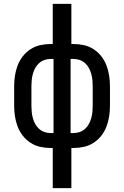

<svg xmlns="http://www.w3.org/2000/svg" viewBox="-20 -755 640 990"><path d="M252 215V8H240Q213 8 186.5 2Q160 -4 137 -19Q114 -34 97 -56Q80 -78 70.5 -103.5Q61 -129 57 -156Q53 -183 53 -210V-310Q53 -337 57 -364Q61 -391 70.5 -416.5Q80 -442 97 -464Q114 -486 137 -501Q160 -516 186.5 -522Q213 -528 240 -528H252V-735H348V-528H360Q387 -528 413.5 -522Q440 -516 463 -501Q486 -486 503 -464Q520 -442 529.5 -416.5Q539 -391 543 -364Q547 -337 547 -310V-210Q547 -183 543 -156Q539 -129 529.5 -103.5Q520 -78 503 -56Q486 -34 463 -19Q440 -4 413.5 2Q387 8 360 8H348V215ZM240 -69H256V-451H240Q224 -451 208.5 -445.5Q193 -440 181 -429Q169 -418 161.5 -404Q154 -390 149.5 -374Q145 -358 143.5 -342Q142 -326 142 -310V-210Q142 -194 143.5 -178Q145 -162 149.5 -146Q154 -130 161.5 -116Q169 -102 181 -91Q193 -80 208.5 -74.5Q224 -69 240 -69ZM344 -69H360Q376 -69 391.5 -74.5Q407 -80 419 -91Q431 -102 438.5 -116Q446 -130 450.5 -146Q455 -162 456.5 -178Q458 -194 458 -210V-310Q458 -326 456.5 -342Q455 -358 450.5 -374Q446 -390 438.5 -404Q431 -418 419 -429Q407 -440 391.5 -445.5Q376 -451 360 -451H344Z"/></svg>

Font: Iosevka Medium Extended
Style: Regular
Weight: 500
Width: 7
Monospace: yes
Designer: Belleve Invis
Foundry: Belleve Invis
Version: Version 32.5.0; ttfautohint (v1.8.4)